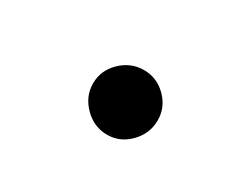

<svg xmlns="http://www.w3.org/2000/svg" viewBox="-37 -177 303 255"><g transform="rotate(30 115.0 -49.5)"><path d="M166.5 -84.5Q181 -70 181 -50Q181 -30 166.5 -15Q152 0 132 0Q112 0 97 -15Q82 -30 82 -50Q82 -70 97 -84.5Q112 -99 132 -99Q152 -99 166.5 -84.5Z"/></g></svg>

Font: Quicksand
Style: Bold Italic
Weight: 700
Italic angle: -12°
Designer: Andrew Paglinawan
Foundry: Andrew Paglinawan
Version: 1.002